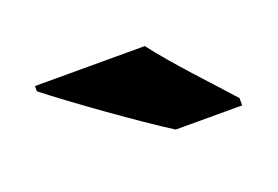

<svg xmlns="http://www.w3.org/2000/svg" viewBox="-40 -858 499 345"><g transform="rotate(-20 209.0 -686.0)"><path d="M250 -766H40V-756C88 -718 197 -640 251 -606H378V-620C345 -657 284 -721 250 -766Z"/></g></svg>

Font: Noto Sans Thai Looped Black
Style: Regular
Weight: 900
Designer: Sasikarn Vongin, Ben Mitchell
Foundry: The Fontpad Ltd
Version: Version 1.001